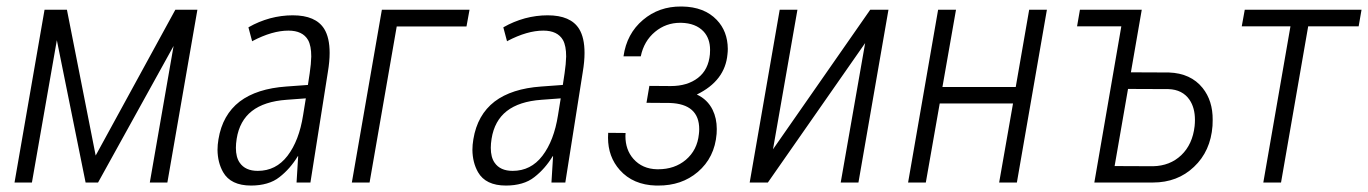

<svg xmlns="http://www.w3.org/2000/svg" viewBox="-20 -558 4183 587"><path d="M272.5 -82.5 516.1 -528.3H583.5L491.7 0H438L510.7 -417.5L279.8 0H241.7L153.8 -435.1L77.6 0H24.4L116.2 -528.3H184.6Z M906.7 -206.1 915 -257.3 856 -252.9Q788.1 -248 750.2 -218.5Q712.4 -189 703.6 -133.8Q701.2 -118.7 701.2 -106Q701.2 -77.1 712.9 -60.5Q730 -35.6 768.1 -35.6Q823.7 -35.6 858.9 -81.5Q894.5 -127.9 906.7 -206.1ZM805.7 -502Q840.3 -511.2 875 -511.2Q945.3 -511.2 971.2 -469.7Q987.8 -442.9 987.8 -396Q987.8 -370.1 982.4 -337.9L929.2 -1V0H927.7H887.7H886.7V-1L891.6 -80.6H890.6Q867.2 -42 834.5 -16.6Q817.9 -3.4 795.9 2.9Q773.9 9.3 747.6 9.3Q685.5 9.3 662.1 -31.7Q645.5 -61 645 -99.6Q645 -115.2 647.9 -132.3Q660.2 -207 712.9 -247.6Q765.1 -287.1 855.5 -293.5L921.4 -298.3L926.8 -334Q931.2 -363.3 931.6 -385.3Q931.6 -418 921.9 -435.5Q905.3 -464.4 861.8 -464.4Q812.5 -464.4 752 -432.6L751 -431.6L750.5 -433.1L739.7 -473.6V-474.6L740.7 -475.1Q770.5 -492.2 805.7 -502Z M1406.2 -477.1H1192.9L1109.9 0H1055.7L1147.5 -528.3H1415.5Z M1686 -206.1 1694.3 -257.3 1635.3 -252.9Q1567.4 -248 1529.5 -218.5Q1491.7 -189 1482.9 -133.8Q1480.5 -118.7 1480.5 -106Q1480.5 -77.1 1492.2 -60.5Q1509.3 -35.6 1547.4 -35.6Q1603 -35.6 1638.2 -81.5Q1673.8 -127.9 1686 -206.1ZM1585 -502Q1619.6 -511.2 1654.3 -511.2Q1724.6 -511.2 1750.5 -469.7Q1767.1 -442.9 1767.1 -396Q1767.1 -370.1 1761.7 -337.9L1708.5 -1V0H1707H1667H1666V-1L1670.9 -80.6H1669.9Q1646.5 -42 1613.8 -16.6Q1597.2 -3.4 1575.2 2.9Q1553.2 9.3 1526.9 9.3Q1464.8 9.3 1441.4 -31.7Q1424.8 -61 1424.3 -99.6Q1424.3 -115.2 1427.2 -132.3Q1439.5 -207 1492.2 -247.6Q1544.4 -287.1 1634.8 -293.5L1700.7 -298.3L1706.1 -334Q1710.4 -363.3 1710.9 -385.3Q1710.9 -418 1701.2 -435.5Q1684.6 -464.4 1641.1 -464.4Q1591.8 -464.4 1531.2 -432.6L1530.3 -431.6L1529.8 -433.1L1519 -473.6V-474.6L1520 -475.1Q1549.8 -492.2 1585 -502Z M2030.8 -294.9Q2081.5 -294.9 2113.8 -319.8Q2146 -344.7 2150.4 -392.1Q2150.9 -398.9 2150.9 -405.3Q2150.9 -440.4 2130.9 -461.9Q2106.9 -487.3 2062.5 -488.3Q2061 -488.3 2059.6 -488.3Q2016.1 -488.3 1982.9 -460.9Q1948.7 -432.6 1939 -385.7H1886.2Q1896 -455.1 1945.8 -497.1Q1994.6 -538.6 2062.5 -538.1Q2064 -538.1 2065.4 -538.1Q2133.3 -537.1 2171.4 -497.1Q2204.6 -462.4 2205.1 -408.7Q2205.1 -400.4 2204.1 -392.1Q2196.8 -311 2110.4 -269Q2143.1 -253.9 2158.7 -222.2Q2171.4 -196.3 2171.4 -163.6Q2171.4 -156.2 2170.9 -148.9Q2165 -76.2 2113.3 -32.2Q2064 9.8 1991.7 9.3Q1988.3 9.3 1985.4 9.3Q1915.5 7.3 1875 -38.1Q1838.9 -78.6 1838.9 -137.2Q1838.9 -144.5 1839.4 -151.9L1892.6 -151.4Q1892.1 -146.5 1892.1 -142.1Q1892.1 -100.1 1916.5 -72.3Q1943.8 -41.5 1988.8 -40.5Q1990.2 -40.5 1992.2 -40.5Q2042.5 -40.5 2076.7 -69.3Q2111.8 -99.1 2116.7 -147.9Q2117.7 -155.8 2117.7 -163.1Q2117.7 -240.2 2027.8 -243.2L1956.5 -243.7L1965.3 -295.4Z M2640.6 -528.3H2696.3L2604.5 0H2550.3L2625 -426.3L2327.6 0H2272L2363.8 -528.3H2418L2343.3 -101.6Z M3088.9 0H3034.7L3077.1 -241.7H2853L2810.5 0H2756.3L2848.1 -528.3H2902.8L2861.3 -292H3085.4L3126.5 -528.3H3180.7Z M3428.7 -286.1 3387.7 -50.3 3504.9 -49.8Q3557.1 -50.8 3591.6 -83.7Q3626 -116.7 3632.3 -172.4Q3633.3 -182.1 3633.3 -191.4Q3633.3 -228.5 3616.7 -252.9Q3595.2 -284.2 3552.2 -285.6ZM3281.7 -528.3H3470.7L3437.5 -336.9L3553.7 -336.4Q3620.6 -334 3656.7 -289.1Q3688 -250 3687.5 -191.4Q3687.5 -182.6 3687 -173.3Q3681.2 -95.7 3630.4 -47.9Q3580.1 0 3504.9 0Q3503.9 0 3503.4 0H3325.7L3408.2 -477.5H3272.9Z M4133.8 -477.5H3979.5L3896.5 0H3842.3L3925.3 -477.5H3776.4L3785.6 -528.3H4142.6Z"/></svg>

Font: MAUL Condensed Light Italic
Style: Light Italic
Weight: 300
Italic angle: -12°
Designer: MAUL
Version: Version 1.0; 2020; ttfautohint (v1.8.3)